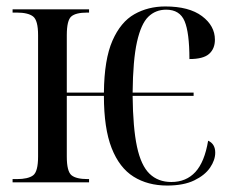

<svg xmlns="http://www.w3.org/2000/svg" viewBox="-20 -565 721 595"><path d="M498 10Q438 10 394 -17.5Q350 -45 326 -106Q302 -167 302 -268H187V-80Q187 -34 201.5 -22Q216 -10 252 -10H256V0H19V-10H32Q67 -10 82.5 -21.5Q98 -33 98 -80V-456Q98 -502 82.5 -514Q67 -526 32 -526H19V-536H256V-526H250Q215 -526 201 -514Q187 -502 187 -456V-278H302Q303 -381 328.5 -439Q354 -497 396.5 -521Q439 -545 492 -545Q566 -545 606 -515Q646 -485 646 -442Q646 -414 628 -398Q610 -382 567 -382Q567 -464 552 -499.5Q537 -535 495 -535Q462 -535 439.5 -513Q417 -491 404.5 -435Q392 -379 391 -278H580V-268H391Q392 -169 404.5 -110.5Q417 -52 443.5 -26.5Q470 -1 511 -1Q557 -1 585.5 -32Q614 -63 625 -129Q647 -119 647 -92Q647 -69 631 -45.5Q615 -22 582 -6Q549 10 498 10Z"/></svg>

Font: Noto Serif Display Condensed
Style: Regular
Weight: 400
Width: 3
Designer: Monotype Design Team
Foundry: Monotype Imaging Inc.
Version: Version 2.009